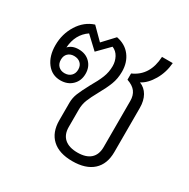

<svg xmlns="http://www.w3.org/2000/svg" viewBox="-144 -741 867 882"><g transform="rotate(30 289.5 -300.5)"><path d="M498 -357V-123Q498 -59 460 -24.5Q422 10 351 10Q281 10 243.5 -24.5Q206 -59 206 -123V-215Q206 -242 216 -266.5Q226 -291 248 -332Q271 -371 282.5 -400Q294 -429 294 -461Q294 -486 282.5 -507.5Q271 -529 249 -538L189 -477L125 -537Q72 -501 67 -429Q86 -450 121 -450Q158 -450 181 -427Q204 -404 204 -368Q204 -331 180 -307.5Q156 -284 118 -284Q73 -284 45.5 -320Q18 -356 18 -413Q18 -473 48.5 -521.5Q79 -570 129 -586L189 -526L245 -586Q292 -577 318 -543Q344 -509 344 -460Q344 -423 332 -392Q320 -361 298 -322Q278 -286 268.5 -262Q259 -238 259 -210V-118Q259 -78 283 -57Q307 -36 352 -36Q397 -36 420.5 -57Q444 -78 444 -118V-363Q444 -392 430 -411Q416 -430 384 -441V-474Q464 -509 469 -611H526Q522 -560 497.5 -518Q473 -476 440 -459Q468 -448 483 -421.5Q498 -395 498 -357ZM73 -368Q73 -347 85.5 -334.5Q98 -322 118 -322Q139 -322 152 -334.5Q165 -347 165 -368Q165 -389 152 -401Q139 -413 118 -413Q98 -413 85.5 -401Q73 -389 73 -368Z"/></g></svg>

Font: Sarabun ExtraLight
Style: Regular
Weight: 275
Designer: Suppakit Chalermlarp | Katatrad Co.,Ltd.
Foundry: Cadson Demak Co.,Ltd.
Version: Version 1.000; ttfautohint (v1.6)